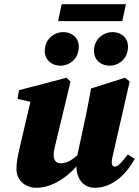

<svg xmlns="http://www.w3.org/2000/svg" viewBox="-20 -873 658 909"><path d="M429 16C516 16 581 -53 618 -121L585 -142C555 -102 538 -84 524 -84C515 -84 509 -91 509 -104C509 -114 511 -125 515 -141L594 -487L572 -505L411 -454C403 -409 395 -366 386 -323L352 -165C350 -156 348 -147 346 -138C317 -111 291 -100 268 -100C250 -100 234 -109 234 -139C234 -158 239 -176 244 -196L314 -487L295 -505L70 -446L63 -405L124 -391L69 -156C62 -125 58 -98 58 -73C58 -18 101 16 152 16C213 16 282 -18 342 -85C342 -23 378 16 429 16ZM266 -562C309 -562 353 -594 353 -652C353 -695 320 -721 280 -721C237 -721 192 -689 192 -632C192 -587 227 -562 266 -562ZM499 -562C542 -562 586 -594 586 -652C586 -695 553 -721 513 -721C470 -721 425 -689 425 -632C425 -587 460 -562 499 -562ZM255 -773H559L576 -853H272Z"/></svg>

Font: Source Serif Pro Black
Style: Italic
Weight: 900
Italic angle: -12°
Designer: Frank Grießhammer
Foundry: Adobe Systems Incorporated
Version: Version 3.001;hotconv 1.0.111;makeotfexe 2.5.65597